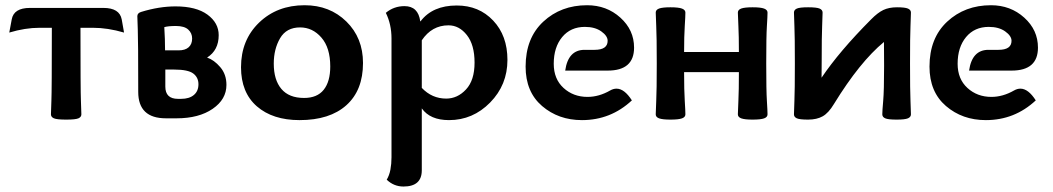

<svg xmlns="http://www.w3.org/2000/svg" viewBox="-20 -448 3989 727"><path d="M230.5 4.9Q195.3 4.9 184.1 0Q172.9 -4.9 172.9 -15.1Q172.9 -27.8 174.6 -66.2Q176.3 -104.5 176.3 -342.8H129.9Q75.2 -342.8 15.1 -324.7L24.4 -374.5Q32.2 -418 93.3 -418H371.6Q432.6 -418 440.9 -374.5L449.7 -324.7Q387.7 -342.8 332 -342.8H284.7Q284.7 -104.5 286.4 -66.2Q288.1 -27.8 288.1 -15.1Q288.1 -4.9 277.1 0Q266.1 4.9 230.5 4.9Z M656.2 -257.3Q681.2 -257.3 694.3 -269Q707.5 -280.8 707.5 -302.2Q707.5 -322.3 692.9 -335.9Q678.2 -349.6 646 -349.6Q616.7 -349.6 602.1 -345.2Q605 -299.8 605 -257.3ZM665.5 -73.7Q696.8 -73.7 714.1 -88.4Q731.4 -103 731.4 -128.9Q731.4 -154.8 711.7 -169.7Q691.9 -184.6 639.6 -184.6H606V-120.1Q606 -73.7 653.8 -73.7ZM648.9 0H608.4Q503.4 0 503.4 -100.1Q503.4 -298.3 501.7 -336.2Q500 -374 500 -386.7Q500 -398.4 514.2 -402.8Q582.5 -423.8 644.5 -423.8Q723.1 -423.8 765.6 -392.6Q808.1 -361.3 808.1 -314.9Q808.1 -257.8 764.2 -230Q790.5 -221.2 814 -193.8Q837.4 -166.5 837.4 -126.5Q837.4 -71.8 785.2 -35.9Q732.9 0 648.9 0Z M1114.3 6.8Q1012.7 6.8 952.6 -45.4Q892.6 -97.7 892.6 -193.4Q892.6 -296.4 960.9 -362.3Q1029.3 -428.2 1133.3 -428.2Q1228.5 -428.2 1291.5 -366.5Q1354.5 -304.7 1354.5 -209.5Q1354.5 -106 1291.5 -49.6Q1228.5 6.8 1114.3 6.8ZM1131.3 -77.1Q1181.2 -77.1 1205.8 -108.2Q1230.5 -139.2 1230.5 -196.3Q1230.5 -267.1 1197 -305.7Q1163.6 -344.2 1116.2 -344.2Q1064.5 -344.2 1040.5 -303.2Q1016.6 -262.2 1016.6 -207Q1016.6 -145.5 1045.4 -111.3Q1074.2 -77.1 1131.3 -77.1Z M1669.4 -74.7Q1712.4 -74.7 1744.6 -109.4Q1776.9 -144 1776.9 -210.9Q1776.9 -278.3 1747.8 -315.2Q1718.8 -352.1 1678.2 -352.1Q1615.2 -352.1 1577.1 -295.4V-115.2Q1615.7 -74.7 1669.4 -74.7ZM1571.3 -367.2H1572.3Q1617.7 -427.2 1709.5 -427.2Q1793.5 -427.2 1847.4 -370.1Q1901.4 -313 1901.4 -221.2Q1901.4 -126.5 1835.9 -59.8Q1770.5 6.8 1680.2 6.8Q1608.4 6.8 1577.1 -37.6V196.8Q1577.1 258.3 1507.8 258.3Q1471.2 258.3 1444.3 232.4Q1454.1 216.3 1458.3 194.3Q1462.4 172.4 1462.4 147.5V-302.2Q1462.4 -356 1440.9 -399.4Q1471.2 -424.8 1511.7 -424.8Q1563.5 -424.8 1571.3 -367.2Z M2193.4 -259.3H2231.4Q2280.8 -259.3 2280.8 -293.5Q2280.8 -312 2256.8 -329.1Q2232.9 -346.2 2194.8 -346.2Q2140.6 -346.2 2108.6 -307.6Q2076.7 -269 2076.7 -206.5Q2076.7 -148.9 2113.8 -115Q2150.9 -81.1 2204.6 -81.1Q2248 -81.1 2290.5 -105.5Q2302.2 -112.3 2314.5 -112.3Q2344.2 -112.3 2372.6 -67.9Q2292.5 6.8 2183.6 6.8Q2094.7 6.8 2032.5 -46.6Q1970.2 -100.1 1970.2 -195.8Q1970.2 -303.7 2037.1 -366Q2104 -428.2 2203.1 -428.2Q2276.9 -428.2 2328.9 -381.3Q2380.9 -334.5 2380.9 -267.6Q2380.9 -180.7 2281.2 -180.7H2120.1Q2131.3 -259.3 2193.4 -259.3Z M2829.6 4.9Q2799.8 4.9 2786.9 0.2Q2773.9 -4.4 2773.9 -15.1Q2773.9 -27.8 2775.9 -66.4Q2777.8 -105 2777.8 -174.8H2570.3Q2570.3 -105 2572.8 -66.4Q2575.2 -27.8 2575.2 -15.1Q2575.2 -4.4 2562.3 0.2Q2549.3 4.9 2518.6 4.9Q2488.8 4.9 2475.8 0.2Q2462.9 -4.4 2462.9 -15.1Q2462.9 -27.8 2464.8 -66.2Q2466.8 -104.5 2466.8 -207.5Q2466.8 -311 2464.8 -349.1Q2462.9 -387.2 2462.9 -400.4Q2462.9 -411.1 2475.8 -415.8Q2488.8 -420.4 2518.6 -420.4Q2549.3 -420.4 2562.3 -415.5Q2575.2 -410.6 2575.2 -400.4Q2575.2 -387.2 2572.8 -349.4Q2570.3 -311.5 2570.3 -251H2777.8Q2777.8 -311.5 2775.9 -349.4Q2773.9 -387.2 2773.9 -400.4Q2773.9 -411.1 2786.9 -415.8Q2799.8 -420.4 2829.6 -420.4Q2860.4 -420.4 2873.3 -415.5Q2886.2 -410.6 2886.2 -400.4Q2886.2 -387.2 2883.8 -349.1Q2881.3 -311 2881.3 -207.5Q2881.3 -104.5 2883.8 -66.2Q2886.2 -27.8 2886.2 -15.1Q2886.2 -4.4 2873.3 0.2Q2860.4 4.9 2829.6 4.9Z M3375 4.9Q3342.8 4.9 3331.8 0Q3320.8 -4.9 3320.8 -15.1Q3320.8 -28.3 3324.2 -66.4Q3327.6 -104.5 3327.6 -198.7Q3327.6 -273.9 3327.1 -289.1Q3235.8 -213.9 3137.7 -54.2Q3117.2 -20 3095 -7.6Q3072.8 4.9 3040 4.9Q3007.8 4.9 2997.1 0Q2986.3 -4.9 2986.3 -15.1Q2986.3 -27.8 2988 -66.2Q2989.7 -104.5 2989.7 -208Q2989.7 -311 2988 -349.1Q2986.3 -387.2 2986.3 -400.4Q2986.3 -410.6 2997.1 -415.5Q3007.8 -420.4 3040 -420.4Q3072.3 -420.4 3083.5 -415.5Q3094.7 -410.6 3094.7 -400.4Q3094.7 -387.2 3093 -349.1Q3091.3 -311 3091.3 -218.3L3090.8 -153.8Q3158.2 -253.9 3278.3 -374.5Q3303.2 -399.9 3324.7 -410.2Q3346.2 -420.4 3376.5 -420.4Q3406.7 -420.4 3418 -415.5Q3429.2 -410.6 3429.2 -400.4Q3429.2 -387.2 3427.5 -349.1Q3425.8 -311 3425.8 -208Q3425.8 -104.5 3427.5 -66.2Q3429.2 -27.8 3429.2 -15.1Q3429.2 -4.9 3418 0Q3406.7 4.9 3375 4.9Z M3722.7 -259.3H3760.7Q3810.1 -259.3 3810.1 -293.5Q3810.1 -312 3786.1 -329.1Q3762.2 -346.2 3724.1 -346.2Q3669.9 -346.2 3637.9 -307.6Q3606 -269 3606 -206.5Q3606 -148.9 3643.1 -115Q3680.2 -81.1 3733.9 -81.1Q3777.3 -81.1 3819.8 -105.5Q3831.5 -112.3 3843.8 -112.3Q3873.5 -112.3 3901.9 -67.9Q3821.8 6.8 3712.9 6.8Q3624 6.8 3561.8 -46.6Q3499.5 -100.1 3499.5 -195.8Q3499.5 -303.7 3566.4 -366Q3633.3 -428.2 3732.4 -428.2Q3806.2 -428.2 3858.2 -381.3Q3910.2 -334.5 3910.2 -267.6Q3910.2 -180.7 3810.5 -180.7H3649.4Q3660.6 -259.3 3722.7 -259.3Z"/></svg>

Font: ALMAS
Style: Bold
Weight: 700
Designer: ALMAS Font/ by Husham Jawad Kadhim, derived from the Bainsely font by/ Paul James MIller
Foundry: High-Logic / Made with FontCreator
Version: Version 1.411;September 19, 2021;FontCreator 14.0.0.2814 32-